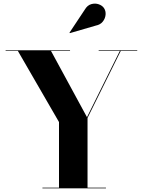

<svg xmlns="http://www.w3.org/2000/svg" viewBox="-20 -1023 776 1043"><path d="M500.5 -884 359.5 -843 357.5 -845.5 440.5 -970.5Q454.5 -994.5 475.8 -1000.5Q497 -1006.5 516.2 -999.8Q535.5 -993 545 -979Q555.5 -963 553.5 -942.5Q551.5 -922 538 -905.2Q524.5 -888.5 500.5 -884ZM210.5 -3.5H300.5V-360L77 -746.5H10.5V-750H360.5V-746.5H257L452.5 -386.5L631 -746.5H516V-750H725.5V-746.5H636L455.5 -382.5V-3.5H555.5V0H210.5Z"/></svg>

Font: Bodoni* 48pt
Style: Bold
Weight: 700
Version: Version 2.3